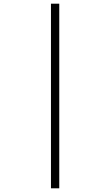

<svg xmlns="http://www.w3.org/2000/svg" viewBox="-20 -780 599 1040"><path d="M256 240V-760H301V240Z"/></svg>

Font: Noto Serif Light
Style: Italic
Weight: 300
Italic angle: -12°
Designer: Monotype Design Team
Foundry: Monotype Imaging Inc.
Version: Version 2.013